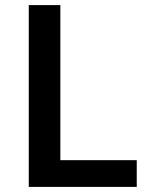

<svg xmlns="http://www.w3.org/2000/svg" viewBox="-20 -734 587 754"><path d="M93 0H517V-105H217V-714H93Z"/></svg>

Font: Noto Sans Kayah Li SemiBold
Style: Regular
Weight: 600
Designer: Monotype Design Team, Sérgio Martins
Foundry: Monotype Imaging Inc.
Version: Version 2.002